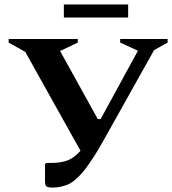

<svg xmlns="http://www.w3.org/2000/svg" viewBox="-20 -836 777 866"><path d="M357 -64Q317 -16 284 -3Q251 10 217 10Q194 10 188.5 4Q183 -2 183 -19V-96L189 -101H208Q256 -101 286 -113Q316 -125 343 -156L94 -602L19 -644V-660H331V-644L251 -606L421 -299H434L602 -607L522 -644V-660H736V-644L675 -610L455 -217Q442 -193 424.5 -163.5Q407 -134 388.5 -107Q370 -80 357 -64ZM268 -757V-816H558V-757Z"/></svg>

Font: Spectral
Style: Bold
Weight: 700
Designer: Jean-Baptiste Levee
Foundry: Production Type
Version: Version 2.001